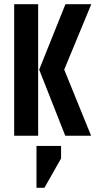

<svg xmlns="http://www.w3.org/2000/svg" viewBox="-20 -651 466 921"><path d="M418 -631 288 -317 417 0H293L168 -317L294 -631ZM155 250V49H273V109L193 250ZM163 -631V0H48V-631Z"/></svg>

Font: Teko Medium
Style: Regular
Weight: 500
Designer: Manushi Parikh, Jonny Pinhorn
Foundry: Indian Type Foundry
Version: Version 1.106;PS 1.0;hotconv 1.0.78;makeotf.lib2.5.61930; tt